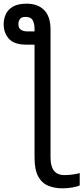

<svg xmlns="http://www.w3.org/2000/svg" viewBox="-28 -785 454 1045"><path d="M117 -765Q178 -765 212.5 -730Q247 -695 247 -624V72Q247 120 265.5 144Q284 168 324 168Q346 168 369.5 164.5Q393 161 406 157V224Q392 231 365 235.5Q338 240 312 240Q268 240 233.5 225.5Q199 211 179.5 174.5Q160 138 160 73V-542H115Q50 -542 21 -573.5Q-8 -605 -8 -654Q-8 -682 3.5 -707.5Q15 -733 42.5 -749Q70 -765 117 -765ZM111 -693Q89 -693 80.5 -681Q72 -669 72 -654Q72 -632 86 -623Q100 -614 121 -614H160V-627Q160 -656 150 -674.5Q140 -693 111 -693Z"/></svg>

Font: Noto Sans Historical
Style: Regular
Weight: 400
Designer: Monotype Design Team
Foundry: Monotype Imaging Inc.
Version: Version 2.013; ttfautohint (v1.8.4.7-5d5b)